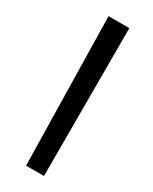

<svg xmlns="http://www.w3.org/2000/svg" viewBox="-191 -773 650 818"><g transform="rotate(30 134.0 -363.5)"><path d="M82.7 -727.3 96.9 0H185V-727.3Z"/></g></svg>

Font: Inter 465
Style: Regular
Weight: 400
Designer: Rasmus Andersson
Foundry: rsms
Version: Version 3.019;Glyphs 3.1.2 (3151)